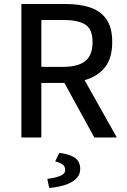

<svg xmlns="http://www.w3.org/2000/svg" viewBox="-20 -675 625 943"><path d="M85 0V-655.3H304.2Q371.1 -655.3 422.4 -638.4Q473.6 -621.6 502.4 -580.8Q531.2 -540 531.2 -468.3Q531.2 -388.7 495.1 -344Q459 -299.3 395.5 -281.2L553.7 0H442.9L296.4 -267.6H183.1V0ZM183.1 -346.7H290.5Q363.3 -346.7 398.9 -375.2Q434.6 -403.8 434.6 -468.3Q434.6 -531.2 399.4 -554Q364.3 -576.7 292 -576.7H183.1ZM221.7 248 212.4 203.6Q251.5 198.7 275.9 188.7Q300.3 178.7 300.3 159.7Q300.3 141.6 286.4 132.1Q272.5 122.6 251 117.7L271.5 75.7Q325.7 83 349.9 101.6Q374 120.1 374 154.3Q374 184.6 352.5 204.1Q331.1 223.6 296.4 234.4Q261.7 245.1 221.7 248Z"/></svg>

Font: Varta Light SemiBold
Style: Regular
Weight: 600
Version: Version 1.004